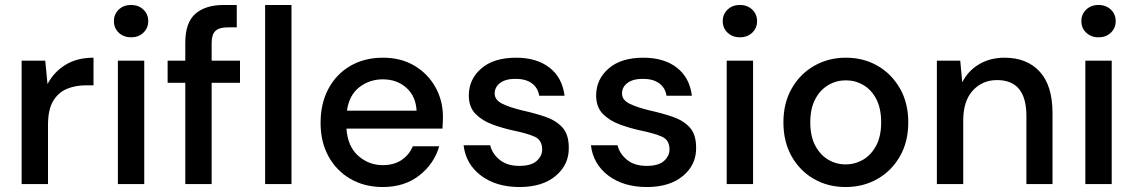

<svg xmlns="http://www.w3.org/2000/svg" viewBox="-20 -740 4563 772"><path d="M67 0V-496H162L171 -402Q197 -451 243.5 -479.5Q290 -508 356 -508V-397H327Q283 -397 248.5 -382.5Q214 -368 193.5 -333.5Q173 -299 173 -238V0Z M507 -590Q477 -590 457.5 -608.5Q438 -627 438 -655Q438 -683 457.5 -701.5Q477 -720 507 -720Q537 -720 556.5 -701.5Q576 -683 576 -655Q576 -627 556.5 -608.5Q537 -590 507 -590ZM454 0V-496H560V0Z M725 0V-407H654V-496H725V-568Q725 -649 765.5 -684.5Q806 -720 880 -720H932V-630H896Q861 -630 846 -615.5Q831 -601 831 -567V-496H945V-407H831V0ZM1046 0V-720H1152V0Z M1519 12Q1446 12 1389.5 -20.5Q1333 -53 1301 -111Q1269 -169 1269 -246Q1269 -324 1300.5 -383Q1332 -442 1388.5 -475Q1445 -508 1520 -508Q1593 -508 1647 -475.5Q1701 -443 1731 -389Q1761 -335 1761 -270Q1761 -260 1760.5 -248.5Q1760 -237 1759 -223H1373Q1378 -151 1420.5 -113.5Q1463 -76 1519 -76Q1564 -76 1594.5 -96.5Q1625 -117 1640 -152H1746Q1726 -82 1666.5 -35Q1607 12 1519 12ZM1519 -421Q1466 -421 1425 -389.5Q1384 -358 1375 -295H1655Q1652 -353 1614 -387Q1576 -421 1519 -421Z M2069 12Q1975 12 1914 -34Q1853 -80 1844 -156H1951Q1959 -122 1989 -97.5Q2019 -73 2068 -73Q2116 -73 2138 -93Q2160 -113 2160 -139Q2160 -177 2129.5 -190.5Q2099 -204 2045 -215Q2003 -224 1961.5 -239Q1920 -254 1892.5 -281.5Q1865 -309 1865 -356Q1865 -421 1915 -464.5Q1965 -508 2055 -508Q2138 -508 2189.5 -468Q2241 -428 2250 -355H2148Q2143 -387 2118.5 -405Q2094 -423 2053 -423Q2013 -423 1991 -406.5Q1969 -390 1969 -364Q1969 -338 1999.5 -323Q2030 -308 2080 -296Q2130 -285 2172.5 -270.5Q2215 -256 2241 -228Q2267 -200 2267 -146Q2268 -78 2214.5 -33Q2161 12 2069 12Z M2581 12Q2487 12 2426 -34Q2365 -80 2356 -156H2463Q2471 -122 2501 -97.5Q2531 -73 2580 -73Q2628 -73 2650 -93Q2672 -113 2672 -139Q2672 -177 2641.5 -190.5Q2611 -204 2557 -215Q2515 -224 2473.5 -239Q2432 -254 2404.5 -281.5Q2377 -309 2377 -356Q2377 -421 2427 -464.5Q2477 -508 2567 -508Q2650 -508 2701.5 -468Q2753 -428 2762 -355H2660Q2655 -387 2630.5 -405Q2606 -423 2565 -423Q2525 -423 2503 -406.5Q2481 -390 2481 -364Q2481 -338 2511.5 -323Q2542 -308 2592 -296Q2642 -285 2684.5 -270.5Q2727 -256 2753 -228Q2779 -200 2779 -146Q2780 -78 2726.5 -33Q2673 12 2581 12Z M2955 -590Q2925 -590 2905.5 -608.5Q2886 -627 2886 -655Q2886 -683 2905.5 -701.5Q2925 -720 2955 -720Q2985 -720 3004.5 -701.5Q3024 -683 3024 -655Q3024 -627 3004.5 -608.5Q2985 -590 2955 -590ZM2902 0V-496H3008V0Z M3380 12Q3309 12 3252.5 -20.5Q3196 -53 3163 -111.5Q3130 -170 3130 -248Q3130 -326 3163.5 -384.5Q3197 -443 3254 -475.5Q3311 -508 3381 -508Q3452 -508 3508.5 -475.5Q3565 -443 3598.5 -384.5Q3632 -326 3632 -248Q3632 -170 3598.5 -111.5Q3565 -53 3508 -20.5Q3451 12 3380 12ZM3380 -79Q3418 -79 3450.5 -98Q3483 -117 3503 -154.5Q3523 -192 3523 -248Q3523 -304 3503.5 -341.5Q3484 -379 3451.5 -398Q3419 -417 3381 -417Q3343 -417 3310.5 -398Q3278 -379 3258 -341.5Q3238 -304 3238 -248Q3238 -192 3258 -154.5Q3278 -117 3310 -98Q3342 -79 3380 -79Z M3747 0V-496H3841L3849 -409Q3872 -455 3916.5 -481.5Q3961 -508 4019 -508Q4109 -508 4160.5 -452Q4212 -396 4212 -285V0H4107V-274Q4107 -418 3989 -418Q3930 -418 3891.5 -376Q3853 -334 3853 -256V0Z M4397 -590Q4367 -590 4347.5 -608.5Q4328 -627 4328 -655Q4328 -683 4347.5 -701.5Q4367 -720 4397 -720Q4427 -720 4446.5 -701.5Q4466 -683 4466 -655Q4466 -627 4446.5 -608.5Q4427 -590 4397 -590ZM4344 0V-496H4450V0Z"/></svg>

Font: DeepMind Sans Medium
Style: Regular
Weight: 500
Designer: Jonny Pinhorn / Modifications: Colophon Foundry
Foundry: Colophon Foundry
Version: Version 1.002; ttfautohint (v1.8.2)